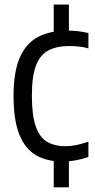

<svg xmlns="http://www.w3.org/2000/svg" viewBox="-20 -682 408 822"><path d="M246.5 9.5Q179.5 9.5 133 -18.2Q86.5 -46 62.2 -107.5Q38 -169 38 -271Q38 -374 64.8 -435.5Q91.5 -497 143.2 -524Q195 -551 269 -551Q290.5 -551 313.5 -548.5Q336.5 -546 358.5 -540.5V-475Q336.5 -481 315 -483Q293.5 -485 277.5 -485Q223.5 -485 187.5 -466.2Q151.5 -447.5 134 -401.2Q116.5 -355 116.5 -273.5Q116.5 -190 132.5 -142.5Q148.5 -95 180.8 -75.5Q213 -56 261 -56Q282 -56 305.8 -60.8Q329.5 -65.5 358.5 -75.5V-10Q330 0 302 4.8Q274 9.5 246.5 9.5ZM210 120V-7.5H275V120ZM210 -535V-662.5H275V-535Z"/></svg>

Font: Encode Sans SC Condensed
Style: Regular
Weight: 400
Width: 3
Designer: Multiple Designers
Foundry: Impallari Type
Version: Version 3.002